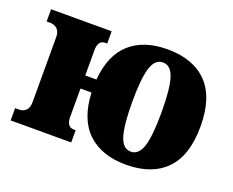

<svg xmlns="http://www.w3.org/2000/svg" viewBox="-95 -703 1055 870"><g transform="rotate(20 433.0 -268.0)"><path d="M579 10Q462 10 394.5 -53Q327 -116 321 -244H268V-108Q268 -59 303 -59H312V0H20V-59H38Q58 -59 71.5 -71.5Q85 -84 85 -111V-425Q85 -451 71.5 -464Q58 -477 38 -477H20V-536H312V-477H303Q268 -477 268 -428V-307H322Q332 -427 398.5 -486.5Q465 -546 579 -546Q703 -546 770.5 -477Q838 -408 838 -268Q838 -128 770.5 -59Q703 10 579 10ZM579 -53Q618 -53 634 -104.5Q650 -156 650 -268Q650 -380 634 -431.5Q618 -483 579 -483Q541 -483 525 -431.5Q509 -380 509 -268Q509 -156 525 -104.5Q541 -53 579 -53Z"/></g></svg>

Font: Noto Serif SemiCondensed Black
Style: Regular
Weight: 900
Width: 4
Designer: Monotype Design Team
Foundry: Monotype Imaging Inc.
Version: Version 2.014; ttfautohint (v1.8.4.7-5d5b)